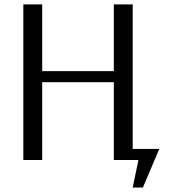

<svg xmlns="http://www.w3.org/2000/svg" viewBox="-20 -720 766 864"><path d="M577.1 -49.8H696.8L623 124H577.1L603 0H492.2V-350.1H169.9V0H85V-700.2H169.9V-399.9H492.2V-700.2H577.1Z"/></svg>

Font: Pfennig
Style: Medium
Weight: 500
Version: Version 20120410 ; ttfautohint (v0.8)